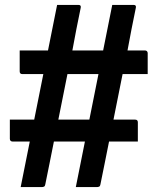

<svg xmlns="http://www.w3.org/2000/svg" viewBox="-20 -740 640 780"><path d="M20 -254H119Q128 -300 137.5 -346.5Q147 -393 156 -439H71Q60 -439 60 -450V-535H175Q184 -581 193.5 -627.5Q203 -674 212 -720H299Q310 -720 308 -709Q299 -666 290.5 -622.5Q282 -579 274 -535H399Q408 -581 417.5 -627.5Q427 -674 436 -720H523Q534 -720 532 -709Q523 -666 514.5 -622.5Q506 -579 498 -535H569Q574 -535 577 -532Q580 -529 580 -524V-439H478Q469 -393 459.5 -346.5Q450 -300 441 -254H529Q540 -254 540 -243V-165H423Q414 -121 405.5 -77.5Q397 -34 388 9Q387 16 383 18Q379 20 374 20H288Q297 -26 306.5 -72.5Q316 -119 325 -165H199Q190 -121 181.5 -77.5Q173 -34 164 9Q163 16 159 18Q155 20 150 20H64Q73 -26 82.5 -72.5Q92 -119 101 -165H31Q26 -165 23 -168Q20 -171 20 -176ZM217 -254H343Q352 -300 361.5 -346.5Q371 -393 380 -439H254Q245 -393 235.5 -346.5Q226 -300 217 -254Z"/></svg>

Font: Recursive Sn Lnr St SmB
Style: Regular
Weight: 600
Version: Version 1.079;hotconv 1.0.112;makeotfexe 2.5.65598; ttfautoh